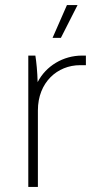

<svg xmlns="http://www.w3.org/2000/svg" viewBox="-20 -740 404 760"><path d="M221 -590 287 -720H245L188 -590ZM92 0H130V-303C130 -414 207 -482 297 -482C302 -482 315 -482 320 -482V-520H305C230 -520 162 -479 129 -415C128 -455 124 -496 120 -520H92Z"/></svg>

Font: Fixel Text ExtraLight
Style: Regular
Weight: 200
Width: 4
Designer: AlfaBravo + MacPaw
Foundry: Kyrylo Tkachov, Marchela Mozhyna, Serhii Makarenko, Maria Weinstein, Zakhar Kryvoshyya
Version: Version 1.211